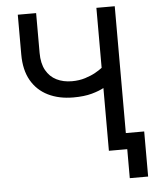

<svg xmlns="http://www.w3.org/2000/svg" viewBox="-58 -772 785 967"><g transform="rotate(-5 334.0 -288.5)"><path d="M514.6 -81.5V0H558.6V146.5H651.4V-81.5ZM311.5 -283.2Q366.2 -283.2 405 -293.9Q443.8 -304.7 468.5 -318.6Q493.2 -332.5 504.6 -343.3Q516.1 -354 516.1 -354L476.1 -427.7Q476.1 -427.7 464.1 -418.2Q452.1 -408.7 430.4 -396.5Q408.7 -384.3 378.4 -374.8Q348.1 -365.2 311.5 -365.2Q267.6 -365.2 233.6 -382.1Q199.7 -398.9 180.4 -433.6Q161.1 -468.3 161.1 -521.5V-722.7H68.4V-521.5Q68.4 -443.4 98.6 -390.4Q128.9 -337.4 183.8 -310.3Q238.8 -283.2 311.5 -283.2ZM465.8 0H558.6V-722.7H465.8Z"/></g></svg>

Font: Giphurs SC
Style: Regular
Weight: 400
Version: Version 0.920